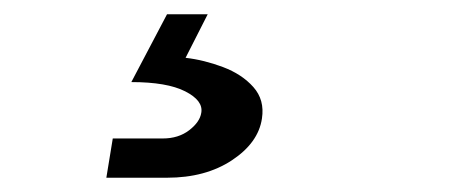

<svg xmlns="http://www.w3.org/2000/svg" viewBox="-20 -46 640 269"><path d="M129 203 138 148H208Q230 148 245 136.5Q260 125 262 112Q265 95 239.5 82Q214 69 164 69L214 -26H271L240 35Q266 38 292.5 48Q319 58 335 76Q351 94 347 120Q342 154 305 178.5Q268 203 214 203Z"/></svg>

Font: NKDuy Mono
Style: Italic
Weight: 400
Italic angle: -9°
Monospace: yes
Designer: NKDuy
Foundry: NKDuy
Version: Version 2.251; ttfautohint (v1.8.4.7-5d5b)